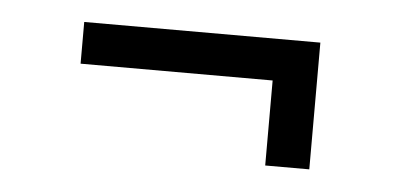

<svg xmlns="http://www.w3.org/2000/svg" viewBox="-28 -472 508 243"><g transform="rotate(5 226.0 -350.5)"><path d="M315 -270V-378H71V-431H371V-270Z"/></g></svg>

Font: Archivo ExtraCondensed ExtraLight
Style: Regular
Weight: 250
Width: 2
Designer: Hector Gatti
Foundry: Omnibus-Type
Version: Version 2.001